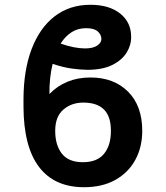

<svg xmlns="http://www.w3.org/2000/svg" viewBox="-20 -780 699 810"><path d="M361.3 -453.1Q460.4 -453.1 520.3 -393.3Q580.1 -333.5 580.1 -228Q580.1 -159.2 550.8 -105.5Q521.5 -51.8 466.6 -21Q411.6 9.8 334.5 9.8Q209.5 9.8 144.5 -75.9Q79.6 -161.6 79.1 -330.6V-362.3Q79.6 -484.9 113.8 -574Q147.9 -663.1 210.9 -711.4Q273.9 -759.8 361.3 -759.8Q441.4 -759.8 487.5 -722.4Q533.7 -685.1 533.2 -624Q533.7 -589.8 514.2 -558.1Q494.6 -526.4 454.1 -506.1Q413.6 -485.8 350.1 -485.4Q319.8 -485.8 283.2 -490.7Q246.6 -495.6 202.1 -510.7Q188 -453.6 188.5 -383.3Q220.7 -417 264.4 -435.1Q308.1 -453.1 361.3 -453.1ZM331.5 -347.2Q281.7 -347.2 247.3 -317.6Q212.9 -288.1 212.9 -228Q212.9 -167.5 241.2 -131.6Q269.5 -95.7 329.6 -95.7Q390.1 -95.7 419.2 -131.6Q448.2 -167.5 447.8 -228Q448.7 -347.2 331.5 -347.2ZM235.8 -596.2Q264.2 -585.9 290.8 -580.8Q317.4 -575.7 338.9 -575.7Q372.1 -575.7 389.9 -587.6Q407.7 -599.6 407.7 -615.2Q407.7 -633.8 392.3 -647.5Q377 -661.1 343.3 -661.1Q308.1 -661.1 281.5 -643.8Q254.9 -626.5 235.8 -596.2Z"/></svg>

Font: Inter Semi Bold
Style: Regular
Weight: 600
Designer: Rasmus Andersson
Foundry: rsms
Version: Version 4.000;git-e0f93cc